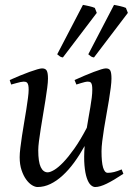

<svg xmlns="http://www.w3.org/2000/svg" viewBox="-20 -732 539 772"><path d="M476.1 -33.2Q436.5 -6.8 408.9 6.6Q381.3 20 362.8 20Q353.5 20 344.5 11.5Q335.4 2.9 328.9 -16.6Q322.3 -36.1 319.6 -67.6Q316.9 -99.1 320.3 -145Q300.3 -108.9 278.1 -78.6Q255.9 -48.3 231.9 -26.4Q208 -4.4 182.6 7.8Q157.2 20 130.9 20Q121.1 20 108.6 12.5Q96.2 4.9 85.2 -10.3Q74.2 -25.4 66.7 -47.9Q59.1 -70.3 59.1 -100.1Q59.1 -114.7 61.8 -137.2Q64.5 -159.7 68.4 -185.5Q72.3 -211.4 77.1 -239.3Q82 -267.1 85.9 -292.5Q89.8 -317.9 92.5 -338.4Q95.2 -358.9 95.2 -371.1Q95.2 -382.3 93.8 -388.9Q92.3 -395.5 89.6 -398.7Q86.9 -401.9 83.3 -402.8Q79.6 -403.8 75.2 -403.8Q70.8 -403.8 62.5 -402.1Q54.2 -400.4 45.9 -397.9Q36.1 -395.5 24.9 -392.1L19 -410.2Q39.6 -419.4 60.3 -428Q81.1 -436.5 98.6 -442.9Q116.2 -449.2 129.6 -453.1Q143.1 -457 148.9 -457Q163.1 -457 168 -447.8Q172.9 -438.5 172.9 -416Q172.9 -401.9 169.9 -378.9Q167 -356 162.6 -328.6Q158.2 -301.3 153.3 -272Q148.4 -242.7 144 -215.3Q139.6 -188 136.7 -165Q133.8 -142.1 133.8 -127.9Q133.8 -81.1 143.8 -60.1Q153.8 -39.1 171.9 -39.1Q181.6 -39.1 197.8 -48.6Q213.9 -58.1 234.4 -79.3Q254.9 -100.6 279.1 -134.8Q303.2 -168.9 329.1 -218.3Q332.5 -239.3 336.2 -260.5Q339.8 -281.7 343.3 -301.5Q346.7 -321.3 348.9 -339.1Q351.1 -356.9 351.1 -371.1Q351.1 -382.3 349.9 -388.9Q348.6 -395.5 346.2 -398.7Q343.8 -401.9 340.6 -402.8Q337.4 -403.8 333 -403.8Q328.6 -403.8 321 -402.1Q313.5 -400.4 305.7 -397.9Q296.9 -395.5 287.1 -392.1L279.8 -410.2Q300.3 -419.4 320.3 -428Q340.3 -436.5 357.2 -442.9Q374 -449.2 386.7 -453.1Q399.4 -457 405.8 -457Q419.4 -457 423.8 -447.8Q428.2 -438.5 428.2 -416Q428.2 -401.9 425.3 -379.2Q422.4 -356.4 418 -329.3Q413.6 -302.2 408.2 -272.7Q402.8 -243.2 398.4 -215.6Q394 -188 391.1 -164.1Q388.2 -140.1 388.2 -124Q388.2 -79.6 394.5 -58.3Q400.9 -37.1 413.1 -37.1Q425.8 -37.1 438.7 -40.3Q451.7 -43.5 469.2 -50.8ZM232.9 -501Q225.6 -502 221.2 -504.9Q216.8 -507.8 210 -513.7L313.5 -712.4Q318.4 -711.4 325 -710.2Q331.5 -709 338.4 -707.3Q345.2 -705.6 351.3 -703.9Q357.4 -702.1 361.3 -700.2L369.1 -680.2ZM357.9 -501Q350.6 -502 346.2 -504.9Q341.8 -507.8 335 -513.7L438.5 -712.4Q443.4 -711.4 450 -710.2Q456.5 -709 463.4 -707.3Q470.2 -705.6 476.3 -703.9Q482.4 -702.1 486.3 -700.2L494.1 -680.2Z"/></svg>

Font: Gentium Plus Eur
Style: Italic
Weight: 400
Italic angle: -8°
Designer: J. Victor Gaultney, Annie Olsen, Iska Routamaa, Becca Hirsbrunner
Foundry: SIL International
Version: Version 5.000